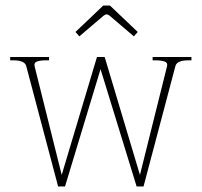

<svg xmlns="http://www.w3.org/2000/svg" viewBox="-20 -677 732 697"><path d="M268 -545 254 -561 355 -657H379L480 -561L466 -545L378 -620Q371 -625 367 -625Q363 -625 356 -620ZM675 -470V-458H664Q623 -458 617 -438L501 0H476L345 -426L216 0H191L75 -438Q69 -458 28 -458H17V-470H158V-458H147Q126 -458 114 -453.5Q102 -449 106 -435L204 -42L332 -470H360L488 -42L586 -435Q590 -449 578 -453.5Q566 -458 545 -458H534V-470Z"/></svg>

Font: Taviraj Thin
Style: Regular
Weight: 250
Designer: Katatrad Team
Foundry: CadsonDemak
Version: Version 1.001